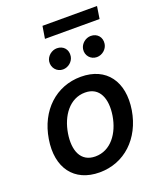

<svg xmlns="http://www.w3.org/2000/svg" viewBox="-165 -1010 934 1123"><g transform="rotate(-20 302.5 -449.0)"><path d="M259.2 11C413.7 11 531.2 -99.8 558.9 -266.3C586.6 -437.9 503.2 -552.6 344.8 -552.6C190 -552.6 72.1 -441.8 45.1 -274.1C17 -103.7 100.1 11 259.2 11ZM161.9 -266.7C178.6 -371.1 240.8 -457.4 336.6 -457.4C428.3 -457.4 458.1 -375 442.1 -274.9C425.1 -170.1 362.9 -85.2 267.4 -85.2C175.1 -85.2 145.6 -166.5 161.9 -266.7ZM202.4 -700.3C196.7 -661.9 224.8 -628.2 263.1 -628.2C297.2 -628.2 326.7 -654.5 331.3 -685.4C337.7 -725.5 311.4 -757.1 270.6 -757.1C239 -757.1 207.7 -733 202.4 -700.3ZM224.4 -832.4H564.3L576.3 -909.1H236.9ZM413.4 -700.3C407 -660.9 435.7 -628.2 474.1 -628.2C508.2 -628.2 537.6 -654.5 542.3 -685.4C548.7 -725.5 522.4 -757.1 481.5 -757.1C449.9 -757.1 419 -733 413.4 -700.3Z"/></g></svg>

Font: Magic Ui Pro Semi Bold
Style: Italic
Weight: 600
Italic angle: -9.39999°
Designer: Stefan Endress, Andreas Faust
Version: Version 1.000;FEAKit 1.0